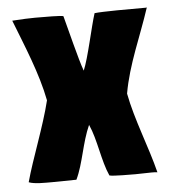

<svg xmlns="http://www.w3.org/2000/svg" viewBox="-43 -541 526 583"><g transform="rotate(-5 220.5 -249.5)"><path d="M94 2 167 1C190 -47 196 -109 220 -162V-161C241 -115 247 -49 268 -3H269C278 0 336 0 347 0C363 0 381 -1 396 -1C403 -1 407 -1 414 0C395 -77 358 -166 343 -246C358 -333 398 -417 425 -500C426 -500 426 -500 426 -501H425C372 -501 290 -501 266 -498C253 -458 234 -364 218 -327C205 -362 182 -457 171 -497C168 -500 111 -500 85 -500C68 -500 45 -499 15 -497C46 -417 83 -330 99 -247C80 -169 41 -74 22 -4C39 3 73 2 94 2Z"/></g></svg>

Font: HEYCLAY
Style: Regular
Weight: 400
Designer: Marcelo Magalhaes
Foundry: Marcelo Magalhães
Version: Version 1.300;hotconv 1.0.109;makeotfexe 2.5.65596